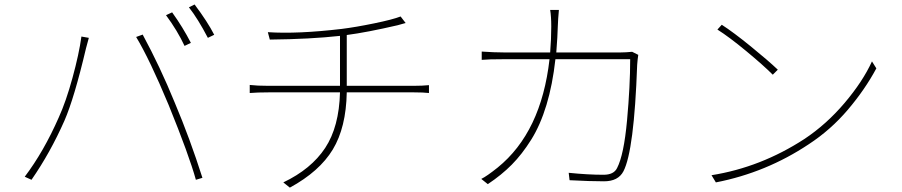

<svg xmlns="http://www.w3.org/2000/svg" viewBox="-20 -816 4040 860"><path d="M723.6 -748 751 -760.7Q798.8 -694.3 835 -624L806.6 -610.4Q775.4 -677.7 723.6 -748ZM826.2 -783.2 851.6 -795.9Q910.2 -717.8 939.5 -660.2L911.1 -646.5Q866.2 -732.4 826.2 -783.2ZM243.2 -290Q275.4 -360.4 304.7 -467.3Q334 -574.2 344.7 -652.3L377.9 -646.5Q373 -630.9 365.2 -599.6Q312.5 -376 268.6 -275.4Q205.1 -131.8 121.1 -10.7L90.8 -24.4Q175.8 -136.7 243.2 -290ZM735.4 -345.7Q650.4 -549.8 589.8 -650.4L619.1 -661.1Q697.3 -516.6 762.7 -356.4Q831.1 -194.3 886.7 -19.5L857.4 -10.7Q827.1 -120.1 735.4 -345.7Z M1533.2 -431.6H1833Q1872.1 -431.6 1901.4 -434.6V-399.4Q1877 -402.3 1834 -402.3H1533.2Q1530.3 -245.1 1470.7 -146.5Q1411.1 -47.9 1278.3 24.4L1249 1Q1374 -58.6 1436.5 -153.3Q1499 -248 1502.9 -402.3H1183.6Q1132.8 -402.3 1098.6 -399.4V-435.5Q1131.8 -431.6 1181.6 -431.6H1502.9V-655.3Q1370.1 -640.6 1188.5 -638.7L1179.7 -671.9Q1312.5 -663.1 1510.7 -686.5Q1573.2 -694.3 1656.2 -711.4Q1739.3 -728.5 1774.4 -742.2L1796.9 -712.9Q1793 -711.9 1780.8 -708.5Q1768.6 -705.1 1761.7 -703.1Q1623 -670.9 1533.2 -659.2Z M2811.5 -584 2838.9 -570.3Q2835.9 -551.8 2834 -525.4Q2820.3 -140.6 2772.5 -48.8Q2749 -3.9 2685.5 -3.9Q2622.1 -3.9 2531.2 -8.8L2527.3 -42Q2613.3 -33.2 2683.6 -33.2Q2729.5 -33.2 2744.1 -63.5Q2774.4 -122.1 2788.6 -276.4Q2802.7 -430.7 2802.7 -550.8H2467.8Q2455.1 -436.5 2427.7 -346.2Q2400.4 -255.9 2359.4 -190.4Q2318.4 -125 2272.5 -78.6Q2226.6 -32.2 2165 8.8L2135.7 -14.6Q2160.2 -26.4 2209 -65.4Q2404.3 -223.6 2441.4 -550.8H2237.3Q2167 -550.8 2137.7 -547.9V-585Q2194.3 -581.1 2236.3 -581.1H2444.3Q2449.2 -641.6 2449.2 -697.3Q2449.2 -742.2 2444.3 -771.5H2483.4Q2479.5 -729.5 2478.5 -698.2Q2477.5 -654.3 2471.7 -581.1H2760.7Q2782.2 -581.1 2811.5 -584Z M3193.4 -683.6 3212.9 -705.1Q3264.6 -671.9 3343.3 -607.9Q3421.9 -543.9 3463.9 -503.9L3441.4 -481.4Q3399.4 -523.4 3322.8 -586.9Q3246.1 -650.4 3193.4 -683.6ZM3186.5 1 3167 -31.2Q3387.7 -66.4 3583 -193.4Q3681.6 -258.8 3763.2 -355Q3844.7 -451.2 3885.7 -541L3905.3 -509.8Q3854.5 -415 3777.8 -324.7Q3701.2 -234.4 3602.5 -169.9Q3412.1 -43 3186.5 1Z"/></svg>

Font: Gen Shin Gothic ExtraLight
Style: Regular
Weight: 100
Designer: [Source Han Sans]
Ryoko NISHIZUKA  (kana & ideographs); Paul D. Hunt (Latin, Greek & Cyrillic); Wenlong ZHANG  (bopomofo
Version: Version 1.002.20150607